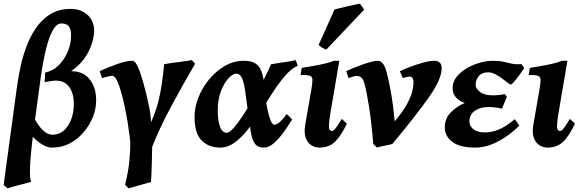

<svg xmlns="http://www.w3.org/2000/svg" viewBox="-29 -791 3196 1055"><path d="M493.2 -185.1Q487.3 -157.7 469.5 -122.6Q451.7 -87.4 422.1 -54.9Q392.6 -22.5 350.6 -1.2Q308.6 20 254.4 20Q234.4 20 209.5 6.6Q184.6 -6.8 161.9 -28.6Q139.2 -50.3 124.3 -75.2Q109.4 -100.1 109.4 -123Q109.4 -127 109.6 -130.9Q109.9 -134.8 111.3 -138.2L137.2 -209.5Q138.2 -191.4 148.7 -164.8Q159.2 -138.2 176.5 -112.1Q193.8 -85.9 215.1 -68.4Q236.3 -50.8 258.3 -50.8Q302.7 -50.8 331.8 -84Q360.8 -117.2 370.6 -163.1Q377.4 -193.8 376.7 -226.3Q376 -258.8 365.7 -286.4Q355.5 -314 334 -331.1Q312.5 -348.1 277.8 -348.1Q265.6 -348.1 247.6 -345.2Q229.5 -342.3 216.8 -339.4L218.8 -392.1Q259.3 -400.9 288.8 -428.2Q318.4 -455.6 335.9 -491.5Q353.5 -527.3 358.9 -561Q362.3 -584 361.3 -607.4Q360.4 -630.9 348.6 -646.5Q336.9 -662.1 308.1 -662.1Q282.2 -662.1 261.2 -624.8Q240.2 -587.4 224.1 -522Q208 -456.5 195.8 -372.1Q173.8 -215.3 160.4 -112.5Q147 -9.8 141.1 52.5Q135.3 114.7 135.3 149.9Q135.3 189 141.6 208.5Q133.8 210.9 115.5 215.6Q97.2 220.2 75.4 225.8Q53.7 231.4 36.1 236.3Q18.6 241.2 12.2 244.1L-8.8 225.1Q-4.4 189 6.1 112.8Q16.6 36.6 31.5 -72.5Q46.4 -181.6 64.5 -315.9Q72.3 -373.5 85.9 -433.8Q99.6 -494.1 121.8 -549.3Q144 -604.5 176.5 -647.9Q209 -691.4 254.2 -716.8Q299.3 -742.2 359.4 -742.2Q418.9 -742.2 456.1 -705.1Q493.2 -668 487.8 -605.5Q480.5 -546.9 450.4 -494.1Q420.4 -441.4 362.3 -399.9Q421.4 -398.9 453.9 -366Q486.3 -333 495.4 -284.2Q504.4 -235.4 493.2 -185.1Z M1043 -440.9Q978.5 -330.1 913.1 -209.2Q847.7 -88.4 800.3 32.2Q800.3 32.2 793 16.1Q785.6 0 777.6 -19.5Q769.5 -39.1 766.6 -49.3Q796.4 -105 814.7 -151.9Q833 -198.7 843.5 -242.7Q854 -286.6 860.6 -333.7Q867.2 -380.9 873 -438Q881.8 -440.4 903.1 -443.4Q924.3 -446.3 949.2 -449.5Q974.1 -452.6 995.4 -455.8Q1016.6 -459 1025.4 -460.9ZM807.6 -7.8Q807.6 2.4 806.9 33Q806.2 63.5 805.2 100.3Q804.2 137.2 803 168Q801.8 198.7 800.8 209Q787.1 212.9 761.7 220.2Q736.3 227.5 712.4 234.1Q688.5 240.7 677.7 244.1Q674.8 241.2 669.4 235.6Q664.1 230 658.2 225.1Q677.7 145 682.4 88.1Q687 31.2 687 0Q687 -10.7 683.3 -42Q679.7 -73.2 672.9 -115.7Q666 -158.2 656.5 -203.4Q647 -248.5 636 -287.4Q625 -326.2 612.8 -350.3Q600.6 -374.5 587.9 -374.5Q580.1 -374.5 566.7 -371.3Q553.2 -368.2 542.5 -365Q531.7 -361.8 531.7 -361.8L518.6 -400.4Q567.4 -421.9 616.5 -439.5Q665.5 -457 698.2 -457Q713.4 -457 728.3 -424.3Q743.2 -391.6 758.8 -335.2Q774.4 -278.8 790 -207Q793.9 -189 797.4 -160.9Q800.8 -132.8 803 -102.8Q805.2 -72.8 806.4 -47.1Q807.6 -21.5 807.6 -7.8Z M1606.9 -429.7Q1571.8 -414.1 1538.1 -375.2Q1504.4 -336.4 1471.4 -285.6Q1438.5 -234.9 1404.5 -181.4Q1370.6 -127.9 1335.2 -82.3Q1299.8 -36.6 1261.2 -8.3Q1222.7 20 1180.2 20Q1118.7 20 1079.3 -18.8Q1040 -57.6 1040 -148.9Q1040 -201.7 1061.5 -255.9Q1083 -310.1 1120.8 -355.7Q1158.7 -401.4 1207.3 -429.2Q1255.9 -457 1310.1 -457Q1351.1 -457 1373.5 -442.9Q1396 -428.7 1406.2 -402.6Q1416.5 -376.5 1420.7 -341.3Q1424.8 -306.2 1429.2 -264.2Q1432.6 -230 1439.9 -193.1Q1447.3 -156.2 1457.3 -130.9Q1467.3 -105.5 1478.5 -105.5Q1490.7 -105.5 1509 -121.3Q1527.3 -137.2 1545.4 -164.1Q1551.8 -160.6 1562.3 -149.7Q1572.8 -138.7 1576.2 -134.8Q1562.5 -112.3 1544.7 -85.7Q1526.9 -59.1 1506.3 -34.9Q1485.8 -10.7 1464.1 4.6Q1442.4 20 1420.9 20Q1385.7 20 1370.1 -3.7Q1354.5 -27.3 1347.7 -74.5Q1340.8 -121.6 1331.5 -191.9Q1324.7 -243.7 1318.6 -287.8Q1312.5 -332 1301.8 -359.1Q1291 -386.2 1269 -386.2Q1250 -386.2 1226.1 -360.4Q1202.1 -334.5 1184.8 -289.3Q1167.5 -244.1 1167.5 -185.1Q1167.5 -129.4 1179.7 -95.5Q1191.9 -61.5 1217.3 -61.5Q1231.9 -61.5 1256.3 -89.6Q1280.8 -117.7 1309.8 -162.4Q1338.9 -207 1368.2 -258.3Q1397.5 -309.6 1421.9 -357.4Q1446.3 -405.3 1460.4 -438Q1474.6 -440.9 1500.7 -444.6Q1526.9 -448.2 1553.5 -452.4Q1580.1 -456.5 1595.2 -460.9Q1598.1 -456.1 1601.8 -444.6Q1605.5 -433.1 1606.9 -429.7Z M1877 -111.8Q1844.2 -42.5 1810.8 -11.2Q1777.3 20 1726.1 20Q1702.6 20 1681.9 7.1Q1661.1 -5.9 1650.9 -33.7Q1640.6 -61.5 1648.4 -107.4L1681.6 -297.4Q1688 -335.4 1687.7 -352.8Q1687.5 -370.1 1673.1 -374.8Q1658.7 -379.4 1622.6 -379.4L1628.9 -418Q1649.4 -421.4 1682.9 -427Q1716.3 -432.6 1750.2 -440.2Q1784.2 -447.8 1805.7 -457H1835.4L1786.6 -170.4Q1779.3 -125.5 1778.6 -105.5Q1777.8 -85.4 1781.7 -79.6Q1785.6 -73.7 1791 -71.3Q1799.3 -67.9 1812.3 -82.8Q1825.2 -97.7 1849.1 -137.7ZM1972.2 -738.3 1763.7 -518.1Q1755.9 -520.5 1742.9 -528.3Q1730 -536.1 1721.7 -543.9L1809.1 -738.8Q1817.4 -741.2 1836.2 -745.8Q1855 -750.5 1877.4 -755.6Q1899.9 -760.7 1919.7 -764.9Q1939.5 -769 1948.7 -771Z M2397.9 -416Q2397.9 -356.9 2329.6 -259.3Q2261.2 -161.6 2127.9 -1Q2122.6 2 2104.2 5.6Q2085.9 9.3 2067.6 13.2Q2049.3 17.1 2043 20L2022 0Q2012.2 -119.6 1998.8 -204.8Q1985.4 -290 1972.7 -334.5Q1965.3 -360.8 1953.1 -367.7Q1940.9 -374.5 1931.6 -374.5Q1926.3 -374.5 1915.3 -371.3Q1904.3 -368.2 1895.3 -365Q1886.2 -361.8 1886.2 -361.8L1873.5 -400.4Q1901.4 -413.1 1934.8 -426Q1968.3 -439 1998.5 -448Q2028.8 -457 2046.4 -457Q2060.5 -457 2073.2 -443.4Q2085.9 -429.7 2095.2 -395Q2106 -357.9 2118.9 -284.7Q2131.8 -211.4 2140.1 -124Q2187 -180.2 2208.7 -221.7Q2230.5 -263.2 2236.8 -291.3Q2243.2 -319.3 2243.2 -335Q2243.2 -370.1 2223.1 -370.1Q2215.3 -370.1 2207 -368.2Q2198.7 -366.2 2184.6 -362.3L2168 -399.4Q2187 -409.2 2221.9 -422.6Q2256.8 -436 2294.2 -446.5Q2331.5 -457 2356.9 -457Q2374.5 -457 2386.2 -448Q2397.9 -439 2397.9 -416Z M2851.6 -416Q2836.9 -394.5 2821.5 -374Q2806.2 -353.5 2794.4 -340.1Q2782.7 -326.7 2777.8 -326.7Q2772.9 -326.7 2760 -336.7Q2747.1 -346.7 2729.5 -360.1Q2711.9 -373.5 2691.9 -383.5Q2671.9 -393.6 2653.3 -393.6Q2619.1 -393.6 2601.8 -372.8Q2584.5 -352.1 2584.5 -323.2Q2584.5 -305.7 2607.9 -286.4Q2631.3 -267.1 2678.2 -267.1Q2693.8 -267.1 2713.1 -269Q2732.4 -271 2744.6 -273.9L2756.3 -258.8L2729 -193.4Q2713.9 -198.2 2691.9 -200.7Q2669.9 -203.1 2654.3 -203.1Q2609.9 -203.1 2580.1 -182.1Q2550.3 -161.1 2550.3 -124Q2550.3 -99.1 2571.8 -81.3Q2593.3 -63.5 2635.3 -63.5Q2671.4 -63.5 2709.7 -78.4Q2748 -93.3 2799.8 -136.2L2824.7 -100.6Q2769 -45.4 2705.8 -12.7Q2642.6 20 2581.5 20Q2497.6 20 2456.3 -11.5Q2415 -43 2415 -91.8Q2415 -139.2 2447.5 -172.9Q2480 -206.5 2524.9 -225.1Q2458 -249.5 2458 -307.1Q2458 -340.8 2479.7 -368.4Q2501.5 -396 2535.4 -415.8Q2569.3 -435.5 2607.7 -446.3Q2646 -457 2679.2 -457Q2714.8 -457 2738.3 -451.4Q2761.7 -445.8 2783.2 -441.2Q2804.7 -436.5 2834.5 -439Q2838.9 -437 2843.8 -429Q2848.6 -420.9 2851.6 -416Z M3130.4 -111.8Q3097.7 -42.5 3064.2 -11.2Q3030.8 20 2979.5 20Q2956.1 20 2935.3 7.1Q2914.6 -5.9 2904.3 -33.7Q2894 -61.5 2901.9 -107.4L2935.1 -297.4Q2941.4 -335.4 2941.2 -352.8Q2940.9 -370.1 2926.5 -374.8Q2912.1 -379.4 2876 -379.4L2882.3 -418Q2902.8 -421.4 2936.3 -427Q2969.7 -432.6 3003.7 -440.2Q3037.6 -447.8 3059.1 -457H3088.9L3040 -170.4Q3032.7 -125.5 3032 -105.5Q3031.2 -85.4 3035.2 -79.6Q3039.1 -73.7 3044.4 -71.3Q3052.7 -67.9 3065.7 -82.8Q3078.6 -97.7 3102.5 -137.7Z"/></svg>

Font: Gentium Book Plus
Style: Bold Italic
Weight: 700
Italic angle: -8°
Designer: Victor Gaultney, Annie Olsen, Iska Routamaa, Becca Hirsbrunner
Foundry: SIL International
Version: Version 6.101